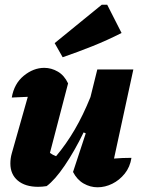

<svg xmlns="http://www.w3.org/2000/svg" viewBox="-20 -787 604 815"><path d="M290 -57 344 -221 335 -225Q296 -145 254.5 -84Q213 -23 178 3Q159 6 142 6Q87 6 55.5 -20.5Q24 -47 24 -93Q24 -115 30 -136L98 -376Q64 -374 30 -373Q40 -432 81 -465.5Q122 -499 168 -499Q198 -499 225.5 -483Q253 -467 269 -433L192 -138Q204 -129 218 -124Q261 -175 297 -236.5Q333 -298 364 -375L393 -492H546L464 -114Q500 -117 538 -117Q532 -78 509.5 -50Q487 -22 456.5 -7Q426 8 394 8Q363 8 335 -8Q307 -24 290 -57ZM246 -544 212 -604 412 -767H435L496 -647Q435 -616 372.5 -591Q310 -566 246 -544Z"/></svg>

Font: Piazzolla ExtraBold
Style: Italic
Weight: 800
Italic angle: -11.3°
Designer: Juan Pablo del Peral
Foundry: Huerta Tipografica
Version: Version 1.330